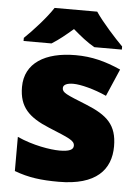

<svg xmlns="http://www.w3.org/2000/svg" viewBox="-54 -809 627 862"><g transform="rotate(5 259.0 -378.0)"><path d="M349 -766H157C127 -720 69 -656 31 -620V-606H157C192 -628 217 -649 252 -679C287 -649 315 -626 350 -606H474V-620C440 -654 380 -720 349 -766ZM477 -170C477 -267 432 -307 336 -346C244 -383 225 -390 225 -411C225 -426 242 -434 271 -434C304 -434 366 -418 421 -393L474 -516C404 -547 343 -563 270 -563C133 -563 42 -508 42 -400C42 -309 87 -266 179 -228C271 -190 297 -181 297 -157C297 -139 278 -130 235 -130C193 -130 113 -143 43 -175V-21C107 3 164 10 243 10C412 10 477 -65 477 -170Z"/></g></svg>

Font: Noto Sans UI Black
Style: Regular
Weight: 900
Designer: Monotype Design Team
Foundry: Monotype Imaging Inc.
Version: Version 1.901